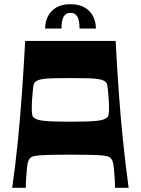

<svg xmlns="http://www.w3.org/2000/svg" viewBox="-20 -895 671 915"><path d="M38 0Q54 -111 65 -221.5Q76 -332 84.5 -450Q93 -568 100 -700H531Q538 -568 546.5 -450Q555 -332 566.5 -221.5Q578 -111 593 0H528Q528 -9 527.5 -26.5Q527 -44 525 -62Q524 -90 520 -112.5Q516 -135 505 -144Q501 -147 494 -149.5Q487 -152 468.5 -154Q450 -156 413.5 -157Q377 -158 315 -158Q253 -158 217 -157Q181 -156 162.5 -154Q144 -152 137 -149.5Q130 -147 126 -144Q115 -135 111 -112.5Q107 -90 106 -62Q104 -44 103.5 -26.5Q103 -9 103 0ZM315 -315Q360 -315 391.5 -316Q423 -317 444.5 -319.5Q466 -322 478 -327.5Q490 -333 496 -342Q499 -353 499.5 -372Q500 -391 498 -423Q496 -449 494.5 -464Q493 -479 491.5 -487Q490 -495 488 -498.5Q486 -502 484 -504Q475 -513 455 -517Q435 -521 401 -522Q367 -523 315 -523Q264 -523 229.5 -522Q195 -521 176 -517Q157 -513 147 -504Q145 -502 143 -498.5Q141 -495 139.5 -487Q138 -479 136.5 -464Q135 -449 133 -423Q131 -391 131.5 -372Q132 -353 135 -342Q141 -333 153 -327.5Q165 -322 186.5 -319.5Q208 -317 239.5 -316Q271 -315 315 -315ZM195 -759Q195 -790 208 -816.5Q221 -843 247.5 -859Q274 -875 316 -875Q357 -875 384 -859Q411 -843 424 -816.5Q437 -790 437 -759H359Q359 -798 348.5 -816Q338 -834 316 -834Q294 -834 283.5 -816Q273 -798 273 -759Z"/></svg>

Font: Ojuju
Style: Bold
Weight: 700
Designer: Chisaokwu Joboson, Mirko Velimirovic
Foundry: Udi Foundry
Version: Version 1.000